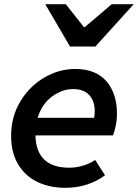

<svg xmlns="http://www.w3.org/2000/svg" viewBox="-20 -883 658 916"><path d="M33 -235Q33 -326 77 -399Q121 -472 191.5 -513Q262 -554 338 -554Q437 -554 487.5 -495.5Q538 -437 538 -341Q538 -311 532 -282.5Q526 -254 519 -237H149Q153 -83 310 -83Q344 -83 377 -93Q410 -103 434 -120L481 -47Q446 -20 397.5 -3.5Q349 13 292 13Q216 13 157.5 -15.5Q99 -44 66 -100Q33 -156 33 -235ZM429 -321Q432 -338 432 -353Q432 -400 406 -429Q380 -458 329 -458Q276 -458 227.5 -422Q179 -386 160 -321ZM196 -863H294L380 -754H385L513 -863H618L435 -661H314Z"/></svg>

Font: Nebula Sans Semibold
Style: Regular
Weight: 600
Italic angle: -9°
Designer: Paul D. Hunt for Adobe (as Source Sans)
Foundry: Nebula Entertainment & Broadcasting LLC
Version: Version 1.010